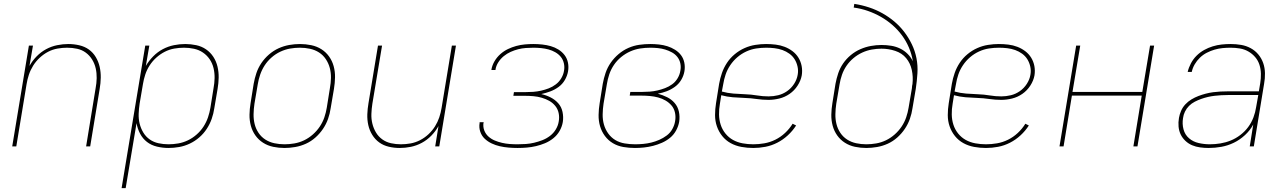

<svg xmlns="http://www.w3.org/2000/svg" viewBox="-20 -755 6640 990"><path d="M43 0 129 -520H150L132 -415Q147 -442 169 -464.5Q191 -487 218 -501.5Q245 -516 274.5 -522Q304 -528 332 -528Q361 -528 389 -521.5Q417 -515 438.5 -499.5Q460 -484 474 -460.5Q488 -437 494 -410Q500 -383 499.5 -354.5Q499 -326 494 -297L445 0H424L473 -300Q478 -326 478.5 -352Q479 -378 473.5 -402.5Q468 -427 455 -448Q442 -469 422.5 -483.5Q403 -498 378 -503.5Q353 -509 326 -509Q302 -509 276.5 -504.5Q251 -500 228 -488Q205 -476 185 -457.5Q165 -439 151 -416.5Q137 -394 129 -370Q121 -346 117 -321L64 0Z M607 215 729 -520H750L732 -415Q747 -441 769.5 -464Q792 -487 819.5 -501.5Q847 -516 876.5 -522Q906 -528 935 -528Q964 -528 992 -522Q1020 -516 1042.5 -500.5Q1065 -485 1080 -462Q1095 -439 1101.5 -411.5Q1108 -384 1107.5 -355Q1107 -326 1102 -297L1085 -197Q1081 -169 1071.5 -142Q1062 -115 1046 -90.5Q1030 -66 1007.5 -46.5Q985 -27 958.5 -14.5Q932 -2 904 3Q876 8 849 8Q819 8 789.5 1Q760 -6 738 -23Q716 -40 702.5 -65.5Q689 -91 684 -120L628 215ZM849 -11Q874 -11 899.5 -15.5Q925 -20 949 -31.5Q973 -43 994 -61.5Q1015 -80 1029.5 -102.5Q1044 -125 1052.5 -150Q1061 -175 1065 -200L1081 -300Q1086 -326 1086.5 -352.5Q1087 -379 1081 -404Q1075 -429 1061 -449.5Q1047 -470 1026.5 -484Q1006 -498 980.5 -503.5Q955 -509 929 -509Q904 -509 878.5 -504.5Q853 -500 829.5 -488Q806 -476 786 -458Q766 -440 751.5 -417.5Q737 -395 729 -370.5Q721 -346 717 -321L700 -221Q696 -195 695 -168.5Q694 -142 700 -117.5Q706 -93 719 -71.5Q732 -50 752 -36Q772 -22 797 -16.5Q822 -11 849 -11Z M1447 8Q1417 8 1388.5 2Q1360 -4 1336.5 -19Q1313 -34 1297 -56.5Q1281 -79 1273.5 -106.5Q1266 -134 1266.5 -163.5Q1267 -193 1272 -223L1288 -323Q1293 -351 1302 -378Q1311 -405 1327.5 -429.5Q1344 -454 1367 -474Q1390 -494 1416.5 -506Q1443 -518 1471 -523Q1499 -528 1527 -528Q1556 -528 1585 -522Q1614 -516 1637.5 -501Q1661 -486 1677 -463.5Q1693 -441 1700.5 -413.5Q1708 -386 1707.5 -356.5Q1707 -327 1702 -297L1685 -197Q1681 -169 1671.5 -142Q1662 -115 1645.5 -90.5Q1629 -66 1606.5 -46Q1584 -26 1557.5 -14Q1531 -2 1502.5 3Q1474 8 1447 8ZM1447 -11Q1472 -11 1498 -15.5Q1524 -20 1548 -31.5Q1572 -43 1593 -61.5Q1614 -80 1629 -102.5Q1644 -125 1652.5 -150Q1661 -175 1665 -200L1681 -300Q1686 -327 1686.5 -353.5Q1687 -380 1680.5 -404.5Q1674 -429 1660 -450Q1646 -471 1625 -484.5Q1604 -498 1578.5 -503.5Q1553 -509 1526 -509Q1501 -509 1475.5 -504.5Q1450 -500 1425.5 -488.5Q1401 -477 1380 -458.5Q1359 -440 1344.5 -417.5Q1330 -395 1321.5 -370Q1313 -345 1309 -320L1292 -220Q1288 -193 1287.5 -166.5Q1287 -140 1293 -115.5Q1299 -91 1313 -70Q1327 -49 1348 -35.5Q1369 -22 1394.5 -16.5Q1420 -11 1447 -11Z M2041 8Q2012 8 1984.5 1.5Q1957 -5 1935.5 -20.5Q1914 -36 1899.5 -59.5Q1885 -83 1879 -110Q1873 -137 1874 -165.5Q1875 -194 1880 -223L1929 -520H1950L1900 -220Q1896 -194 1895 -168Q1894 -142 1900 -117.5Q1906 -93 1918.5 -72Q1931 -51 1951 -36.5Q1971 -22 1996 -16.5Q2021 -11 2047 -11Q2072 -11 2097 -15.5Q2122 -20 2145.5 -32Q2169 -44 2189 -62.5Q2209 -81 2223 -103.5Q2237 -126 2245 -150Q2253 -174 2257 -199L2310 -520H2331L2245 0H2224L2241 -105Q2226 -78 2204 -55.5Q2182 -33 2155 -18.5Q2128 -4 2099 2Q2070 8 2041 8Z M2649 8Q2626 8 2602.5 6Q2579 4 2557 -1Q2535 -6 2515 -15.5Q2495 -25 2479.5 -39.5Q2464 -54 2456.5 -75.5Q2449 -97 2453 -121Q2453 -122 2453 -123Q2453 -124 2453 -125H2474Q2474 -124 2474 -123Q2474 -122 2473 -122Q2470 -101 2477 -82.5Q2484 -64 2498.5 -51Q2513 -38 2531 -30.5Q2549 -23 2568.5 -18.5Q2588 -14 2608 -12.5Q2628 -11 2649 -11Q2670 -11 2691.5 -12.5Q2713 -14 2734 -19Q2755 -24 2776 -32Q2797 -40 2815.5 -54Q2834 -68 2846 -88Q2858 -108 2861 -129Q2865 -151 2860.5 -172Q2856 -193 2843 -209Q2830 -225 2812 -235Q2794 -245 2773.5 -251Q2753 -257 2731 -259Q2709 -261 2687 -261H2627L2630 -280H2690Q2710 -280 2730 -281.5Q2750 -283 2770 -287.5Q2790 -292 2809.5 -299.5Q2829 -307 2846 -320Q2863 -333 2874 -351.5Q2885 -370 2888 -389Q2892 -409 2887.5 -428.5Q2883 -448 2871.5 -462Q2860 -476 2843.5 -485.5Q2827 -495 2808.5 -500Q2790 -505 2770 -507Q2750 -509 2730 -509Q2711 -509 2691 -507.5Q2671 -506 2651.5 -501Q2632 -496 2613 -487.5Q2594 -479 2577.5 -465.5Q2561 -452 2549.5 -434Q2538 -416 2535 -397Q2535 -396 2535 -395.5Q2535 -395 2535 -394H2514Q2514 -395 2514 -396Q2514 -397 2514 -397Q2518 -419 2530 -439.5Q2542 -460 2560 -476Q2578 -492 2599 -502Q2620 -512 2642 -518Q2664 -524 2686.5 -526Q2709 -528 2730 -528Q2753 -528 2776 -525.5Q2799 -523 2820 -517Q2841 -511 2859.5 -499.5Q2878 -488 2891 -471Q2904 -454 2908.5 -432Q2913 -410 2909 -387Q2905 -364 2892.5 -342.5Q2880 -321 2860 -306.5Q2840 -292 2817 -283.5Q2794 -275 2771 -270Q2797 -264 2819.5 -252.5Q2842 -241 2858.5 -222.5Q2875 -204 2880.5 -178Q2886 -152 2882 -126Q2878 -102 2865.5 -80Q2853 -58 2833 -42Q2813 -26 2790 -16.5Q2767 -7 2743.5 -1.5Q2720 4 2696 6Q2672 8 2649 8Z M3254 8Q3224 8 3194.5 3Q3165 -2 3140.5 -16.5Q3116 -31 3099 -54Q3082 -77 3074 -104.5Q3066 -132 3066.5 -162.5Q3067 -193 3072 -223L3088 -323Q3093 -351 3102.5 -379Q3112 -407 3129 -431.5Q3146 -456 3169.5 -476Q3193 -496 3220.5 -508Q3248 -520 3276.5 -524Q3305 -528 3333 -528Q3356 -528 3378.5 -525.5Q3401 -523 3421.5 -516.5Q3442 -510 3460.5 -498.5Q3479 -487 3491.5 -470.5Q3504 -454 3508.5 -432Q3513 -410 3509 -387Q3505 -364 3492.5 -343Q3480 -322 3460 -307.5Q3440 -293 3417.5 -284.5Q3395 -276 3372 -272Q3397 -265 3419.5 -254Q3442 -243 3458.5 -224Q3475 -205 3480.5 -179.5Q3486 -154 3482 -127Q3478 -104 3466 -82Q3454 -60 3435 -44.5Q3416 -29 3393.5 -19Q3371 -9 3347.5 -3Q3324 3 3300.5 5.5Q3277 8 3254 8ZM3255 -11Q3276 -11 3297 -13Q3318 -15 3338.5 -20Q3359 -25 3379.5 -34Q3400 -43 3418 -56.5Q3436 -70 3447 -90Q3458 -110 3461 -130Q3465 -152 3460.5 -173.5Q3456 -195 3443 -210.5Q3430 -226 3412 -236.5Q3394 -247 3373.5 -252.5Q3353 -258 3331 -260Q3309 -262 3287 -262H3227L3230 -281H3290Q3310 -281 3330 -282.5Q3350 -284 3369.5 -288.5Q3389 -293 3409 -300.5Q3429 -308 3446 -320.5Q3463 -333 3474 -351.5Q3485 -370 3488 -390Q3492 -409 3488 -428Q3484 -447 3472.5 -461.5Q3461 -476 3444.5 -485Q3428 -494 3410 -499.5Q3392 -505 3372.5 -507Q3353 -509 3333 -509Q3307 -509 3281 -505Q3255 -501 3230 -490Q3205 -479 3183 -461Q3161 -443 3145.5 -420Q3130 -397 3121.5 -371.5Q3113 -346 3109 -320L3092 -220Q3088 -193 3087.5 -165.5Q3087 -138 3094 -113Q3101 -88 3116 -67Q3131 -46 3152.5 -33Q3174 -20 3201 -15.5Q3228 -11 3255 -11Z M3864 8Q3833 8 3803 2.5Q3773 -3 3747.5 -17Q3722 -31 3704 -53.5Q3686 -76 3676.5 -103.5Q3667 -131 3667 -161.5Q3667 -192 3672 -223L3688 -323Q3693 -351 3702.5 -378.5Q3712 -406 3728.5 -431Q3745 -456 3768.5 -475.5Q3792 -495 3819 -507Q3846 -519 3874.5 -523.5Q3903 -528 3930 -528Q3955 -528 3979.5 -525Q4004 -522 4026 -513.5Q4048 -505 4066.5 -491Q4085 -477 4097 -457.5Q4109 -438 4113.5 -414.5Q4118 -391 4114 -366Q4109 -339 4092.5 -313.5Q4076 -288 4051.5 -271Q4027 -254 3998.5 -247Q3970 -240 3943 -240Q3912 -240 3881.5 -244.5Q3851 -249 3820 -250Q3789 -251 3758.5 -253.5Q3728 -256 3699 -264L3692 -220Q3687 -192 3687.5 -164.5Q3688 -137 3696 -112Q3704 -87 3720.5 -66.5Q3737 -46 3759.5 -33.5Q3782 -21 3809 -16Q3836 -11 3864 -11Q3892 -11 3921 -16Q3950 -21 3977.5 -34.5Q4005 -48 4028 -69.5Q4051 -91 4067 -117L4085 -108Q4067 -80 4042 -57Q4017 -34 3987.5 -19Q3958 -4 3926.5 2Q3895 8 3864 8ZM3943 -258Q3968 -258 3992.5 -264Q4017 -270 4038.5 -285Q4060 -300 4074.5 -322.5Q4089 -345 4093 -369Q4097 -390 4092.5 -411Q4088 -432 4077.5 -449Q4067 -466 4050.5 -478Q4034 -490 4014.5 -497Q3995 -504 3973.5 -506.5Q3952 -509 3931 -509Q3905 -509 3879 -505Q3853 -501 3828 -489.5Q3803 -478 3782 -460Q3761 -442 3745.5 -419Q3730 -396 3721.5 -371Q3713 -346 3709 -320L3702 -283Q3731 -275 3761.5 -272.5Q3792 -270 3822.5 -269Q3853 -268 3883 -263Q3913 -258 3943 -258Z M4447 8Q4417 8 4388.5 2Q4360 -4 4336.5 -19Q4313 -34 4297 -56.5Q4281 -79 4273.5 -106.5Q4266 -134 4266.5 -163.5Q4267 -193 4272 -223L4288 -323Q4293 -350 4302 -377Q4311 -404 4327.5 -428Q4344 -452 4367 -471Q4390 -490 4416.5 -501.5Q4443 -513 4470.5 -518Q4498 -523 4525 -523Q4551 -523 4575.5 -519Q4600 -515 4621.5 -504.5Q4643 -494 4660 -477Q4677 -460 4687 -439Q4681 -476 4666.5 -510Q4652 -544 4630.5 -573Q4609 -602 4581.5 -626Q4554 -650 4522.5 -668Q4491 -686 4455.5 -698.5Q4420 -711 4382 -716L4385 -735Q4424 -729 4460.5 -717Q4497 -705 4530 -686.5Q4563 -668 4591.5 -644Q4620 -620 4642.5 -590.5Q4665 -561 4681.5 -527Q4698 -493 4705.5 -455Q4713 -417 4710.5 -377Q4708 -337 4702 -297L4685 -197Q4681 -169 4671.5 -142Q4662 -115 4645.5 -90.5Q4629 -66 4606.5 -46Q4584 -26 4557.5 -14Q4531 -2 4502.5 3Q4474 8 4447 8ZM4447 -11Q4472 -11 4498 -15.5Q4524 -20 4548 -31.5Q4572 -43 4593 -61.5Q4614 -80 4629 -102.5Q4644 -125 4652.5 -150Q4661 -175 4665 -200L4682 -300L4683 -312L4685 -322Q4689 -359 4681.5 -394Q4674 -429 4652.5 -455Q4631 -481 4596.5 -492.5Q4562 -504 4525 -504Q4501 -504 4475.5 -499.5Q4450 -495 4426 -484Q4402 -473 4381 -455.5Q4360 -438 4345 -416Q4330 -394 4321.5 -369.5Q4313 -345 4309 -320L4292 -220Q4288 -193 4287.5 -166.5Q4287 -140 4293 -115.5Q4299 -91 4313 -70Q4327 -49 4348 -35.5Q4369 -22 4394.5 -16.5Q4420 -11 4447 -11Z M5064 8Q5033 8 5003 2.5Q4973 -3 4947.5 -17Q4922 -31 4904 -53.5Q4886 -76 4876.5 -103.5Q4867 -131 4867 -161.5Q4867 -192 4872 -223L4888 -323Q4893 -351 4902.5 -378.5Q4912 -406 4928.5 -431Q4945 -456 4968.5 -475.5Q4992 -495 5019 -507Q5046 -519 5074.5 -523.5Q5103 -528 5130 -528Q5155 -528 5179.5 -525Q5204 -522 5226 -513.5Q5248 -505 5266.5 -491Q5285 -477 5297 -457.5Q5309 -438 5313.5 -414.5Q5318 -391 5314 -366Q5309 -339 5292.5 -313.5Q5276 -288 5251.5 -271Q5227 -254 5198.5 -247Q5170 -240 5143 -240Q5112 -240 5081.5 -244.5Q5051 -249 5020 -250Q4989 -251 4958.5 -253.5Q4928 -256 4899 -264L4892 -220Q4887 -192 4887.5 -164.5Q4888 -137 4896 -112Q4904 -87 4920.5 -66.5Q4937 -46 4959.5 -33.5Q4982 -21 5009 -16Q5036 -11 5064 -11Q5092 -11 5121 -16Q5150 -21 5177.5 -34.5Q5205 -48 5228 -69.5Q5251 -91 5267 -117L5285 -108Q5267 -80 5242 -57Q5217 -34 5187.5 -19Q5158 -4 5126.5 2Q5095 8 5064 8ZM5143 -258Q5168 -258 5192.5 -264Q5217 -270 5238.5 -285Q5260 -300 5274.5 -322.5Q5289 -345 5293 -369Q5297 -390 5292.5 -411Q5288 -432 5277.5 -449Q5267 -466 5250.5 -478Q5234 -490 5214.5 -497Q5195 -504 5173.5 -506.5Q5152 -509 5131 -509Q5105 -509 5079 -505Q5053 -501 5028 -489.5Q5003 -478 4982 -460Q4961 -442 4945.5 -419Q4930 -396 4921.5 -371Q4913 -346 4909 -320L4902 -283Q4931 -275 4961.5 -272.5Q4992 -270 5022.5 -269Q5053 -268 5083 -263Q5113 -258 5143 -258Z M5443 0 5529 -520H5550L5510 -281H5870L5910 -520H5931L5845 0H5824L5867 -262H5507L5464 0Z M6212 8Q6190 8 6168 5Q6146 2 6127 -6Q6108 -14 6092.5 -28.5Q6077 -43 6068 -61.5Q6059 -80 6057 -102Q6055 -124 6059 -147Q6062 -165 6070 -183.5Q6078 -202 6092 -217Q6106 -232 6123.5 -242.5Q6141 -253 6159.5 -260Q6178 -267 6197 -272Q6216 -277 6235 -279.5Q6254 -282 6273 -283Q6292 -284 6311 -284H6471L6478 -326Q6482 -350 6481.5 -374.5Q6481 -399 6474 -421Q6467 -443 6452 -460.5Q6437 -478 6417 -489.5Q6397 -501 6373.5 -505Q6350 -509 6325 -509Q6305 -509 6284 -507Q6263 -505 6242.5 -499Q6222 -493 6202.5 -483Q6183 -473 6167 -457.5Q6151 -442 6140 -423Q6129 -404 6125 -384H6104Q6109 -406 6120.5 -428Q6132 -450 6149.5 -467.5Q6167 -485 6188.5 -497Q6210 -509 6233 -516Q6256 -523 6279 -525.5Q6302 -528 6325 -528Q6353 -528 6379.5 -523.5Q6406 -519 6429 -506.5Q6452 -494 6468.5 -474Q6485 -454 6493.5 -429.5Q6502 -405 6502.5 -377.5Q6503 -350 6498 -323L6445 0H6424L6442 -113Q6426 -83 6399.5 -58.5Q6373 -34 6342 -19Q6311 -4 6278 2Q6245 8 6212 8ZM6218 -11Q6245 -11 6272.5 -15.5Q6300 -20 6326 -30.5Q6352 -41 6375.5 -59Q6399 -77 6416 -100Q6433 -123 6443 -149.5Q6453 -176 6457 -203L6468 -265H6311Q6294 -265 6277 -264Q6260 -263 6242.5 -261Q6225 -259 6208 -255Q6191 -251 6174 -245Q6157 -239 6140.5 -230.5Q6124 -222 6111 -209Q6098 -196 6090 -179.5Q6082 -163 6080 -146Q6075 -116 6082.5 -88Q6090 -60 6111 -42Q6132 -24 6160.5 -17.5Q6189 -11 6218 -11Z"/></svg>

Font: Iosevka SS04 Thin Extended
Style: Italic
Weight: 100
Width: 7
Italic angle: -9°
Monospace: yes
Designer: Belleve Invis
Foundry: Belleve Invis
Version: Version 19.0.0; ttfautohint (v1.8.4)